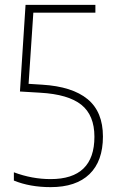

<svg xmlns="http://www.w3.org/2000/svg" viewBox="-20 -760 469 789"><path d="M188 9Q103 9 37 -18V-52Q111.5 -24 188 -24Q368 -24 368 -198Q368 -286.5 314.2 -329.5Q260.5 -372.5 145 -379L62 -384L85 -740H372V-708H117L97.5 -415.5L153 -412Q277 -404.5 340 -352.5Q403 -300.5 403 -199Q403 -98 347.8 -44.5Q292.5 9 188 9Z"/></svg>

Font: Encode Sans Condensed Condensed Thin
Style: Regular
Weight: 100
Width: 3
Designer: Multiple Designers
Foundry: Impallari Type
Version: Version 3.000; ttfautohint (v1.8.3) -l 8 -r 50 -G 200 -x 14 